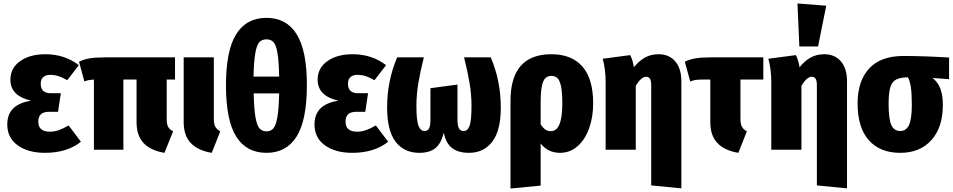

<svg xmlns="http://www.w3.org/2000/svg" viewBox="-20 -864 5498 1108"><path d="M435 -488 368 -401Q341 -417 318 -424.5Q295 -432 269 -432Q244 -432 229.5 -419Q215 -406 215 -381Q215 -326 273 -326H331L315 -219H266Q231 -219 216 -204.5Q201 -190 201 -162Q201 -104 268 -104Q293 -104 318 -112.5Q343 -121 376 -140L447 -46Q367 18 239 18Q143 18 82.5 -25Q22 -68 22 -146Q22 -204 56 -238Q90 -272 160 -283Q40 -310 40 -404Q40 -471 96 -511Q152 -551 242 -551Q353 -551 435 -488Z M942 -405V-178Q942 -148 950 -132.5Q958 -117 979 -106L929 18Q850 5 809 -38Q768 -81 768 -160V-405H692V0H522V-405Q505 -404 493.5 -402Q482 -400 467 -394L436 -508Q463 -521 496 -527Q529 -533 590 -533H990V-405Z M1214 -178Q1214 -149 1222.5 -133Q1231 -117 1251 -106L1202 18Q1123 5 1081.5 -38Q1040 -81 1040 -160V-533H1214Z M1751 -373Q1751 -171 1692 -76.5Q1633 18 1518 18Q1402 18 1343 -76Q1284 -170 1284 -373Q1284 -572 1343 -666.5Q1402 -761 1518 -761Q1633 -761 1692 -666.5Q1751 -572 1751 -373ZM1443 -422H1591Q1589 -513 1581 -559Q1573 -605 1558 -621Q1543 -637 1518 -637Q1492 -637 1477 -621Q1462 -605 1453.5 -558.5Q1445 -512 1443 -422ZM1591 -325H1444Q1446 -233 1454.5 -186Q1463 -139 1478 -122.5Q1493 -106 1518 -106Q1542 -106 1557 -122.5Q1572 -139 1580.5 -186.5Q1589 -234 1591 -325Z M2208 -488 2141 -401Q2114 -417 2091 -424.5Q2068 -432 2042 -432Q2017 -432 2002.5 -419Q1988 -406 1988 -381Q1988 -326 2046 -326H2104L2088 -219H2039Q2004 -219 1989 -204.5Q1974 -190 1974 -162Q1974 -104 2041 -104Q2066 -104 2091 -112.5Q2116 -121 2149 -140L2220 -46Q2140 18 2012 18Q1916 18 1855.5 -25Q1795 -68 1795 -146Q1795 -204 1829 -238Q1863 -272 1933 -283Q1813 -310 1813 -404Q1813 -471 1869 -511Q1925 -551 2015 -551Q2126 -551 2208 -488Z M2870 -243Q2870 -111 2821 -46.5Q2772 18 2686 18Q2625 18 2589 -9.5Q2553 -37 2541 -99Q2526 -36 2492.5 -9Q2459 18 2400 18Q2312 18 2263 -46Q2214 -110 2214 -243Q2214 -398 2272 -533H2426Q2406 -454 2394.5 -386.5Q2383 -319 2383 -252Q2383 -171 2394.5 -139.5Q2406 -108 2429 -108Q2447 -108 2455.5 -122Q2464 -136 2464 -175V-355L2620 -376V-175Q2620 -137 2629 -122.5Q2638 -108 2656 -108Q2679 -108 2690 -138Q2701 -168 2701 -253Q2701 -319 2689.5 -386.5Q2678 -454 2658 -533H2812Q2870 -398 2870 -243Z M3403 -268Q3403 -187 3379 -121.5Q3355 -56 3311.5 -19Q3268 18 3212 18Q3142 18 3100 -36V207L2926 224V-282Q2926 -551 3162 -551Q3279 -551 3341 -480Q3403 -409 3403 -268ZM3225 -266Q3225 -331 3217.5 -366Q3210 -401 3196.5 -413.5Q3183 -426 3162 -426Q3128 -426 3114 -392Q3100 -358 3100 -273V-147Q3113 -126 3127 -116.5Q3141 -107 3159 -107Q3225 -107 3225 -266Z M3912 -395V223L3738 206V-373Q3738 -399 3730.5 -410Q3723 -421 3709 -421Q3680 -421 3649 -369V0H3475V-389Q3475 -465 3458 -525L3617 -546Q3632 -516 3638 -476Q3669 -514 3703 -532.5Q3737 -551 3780 -551Q3842 -551 3877 -509.5Q3912 -468 3912 -395Z M4253 -405V-178Q4253 -149 4261.5 -133Q4270 -117 4290 -106L4241 18Q4162 5 4120.5 -38Q4079 -81 4079 -160V-405H4045Q4012 -405 3997 -403Q3982 -401 3963 -394L3932 -508Q3959 -521 3991.5 -527Q4024 -533 4083 -533H4385V-405Z M4868 -395V223L4694 206V-373Q4694 -399 4686.5 -410Q4679 -421 4665 -421Q4636 -421 4605 -369V0H4431V-389Q4431 -465 4414 -525L4573 -546Q4588 -516 4594 -476Q4625 -514 4659 -532.5Q4693 -551 4736 -551Q4798 -551 4833 -509.5Q4868 -468 4868 -395ZM4582 -844 4748 -831 4701 -596H4593Z M5457 -407 5362 -414Q5393 -389 5407 -351.5Q5421 -314 5421 -258Q5421 -129 5355 -55.5Q5289 18 5175 18Q5059 18 4994 -54.5Q4929 -127 4929 -267Q4929 -396 4995.5 -468.5Q5062 -541 5194 -541Q5309 -541 5457 -532ZM5242 -258Q5242 -323 5236.5 -360.5Q5231 -398 5219 -418Q5175 -417 5151.5 -405Q5128 -393 5118 -361Q5108 -329 5108 -266Q5108 -178 5123.5 -143Q5139 -108 5175 -108Q5210 -108 5226 -143Q5242 -178 5242 -258Z"/></svg>

Font: Fira Sans Condensed ExtraBold
Style: Regular
Weight: 800
Width: 3
Designer: Carrois Corporate & Edenspiekermann AG
Foundry: Carrois Corporate GbR & Edenspiekermann AG
Version: Version 4.203